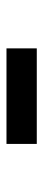

<svg xmlns="http://www.w3.org/2000/svg" viewBox="210 -936 134 595"><g transform="rotate(-90 277.5 -638.0)"><path d="M129.5 -591.5V-685.4H425.6V-591.5Z"/></g></svg>

Font: Source Sans 3 Variable
Style: Regular
Weight: 200
Designer: Paul D. Hunt
Foundry: Adobe Systems Incorporated
Version: Version 3.026